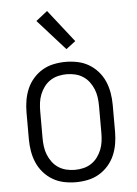

<svg xmlns="http://www.w3.org/2000/svg" viewBox="-54 -802 608 852"><g transform="rotate(-5 250.0 -376.0)"><path d="M250 8Q223 8 196.5 2.5Q170 -3 147 -16.5Q124 -30 106 -50.5Q88 -71 77.5 -95.5Q67 -120 62.5 -146.5Q58 -173 58 -200V-320Q58 -347 62.5 -373.5Q67 -400 77.5 -424.5Q88 -449 106 -469.5Q124 -490 147 -503.5Q170 -517 196.5 -522.5Q223 -528 250 -528Q277 -528 303.5 -522.5Q330 -517 353 -503.5Q376 -490 394 -469.5Q412 -449 422.5 -424.5Q433 -400 437.5 -373.5Q442 -347 442 -320V-200Q442 -173 437.5 -146.5Q433 -120 422.5 -95.5Q412 -71 394 -50.5Q376 -30 353 -16.5Q330 -3 303.5 2.5Q277 8 250 8ZM250 -47Q269 -47 288 -51.5Q307 -56 323 -66.5Q339 -77 350.5 -92.5Q362 -108 369 -125.5Q376 -143 378.5 -162Q381 -181 381 -200V-320Q381 -339 378.5 -358Q376 -377 369 -394.5Q362 -412 350.5 -427.5Q339 -443 323 -453.5Q307 -464 288 -468.5Q269 -473 250 -473Q231 -473 212 -468.5Q193 -464 177 -453.5Q161 -443 149.5 -427.5Q138 -412 131 -394.5Q124 -377 121.5 -358Q119 -339 119 -320V-200Q119 -181 121.5 -162Q124 -143 131 -125.5Q138 -108 149.5 -92.5Q161 -77 177 -66.5Q193 -56 212 -51.5Q231 -47 250 -47ZM259 -584 137 -720 188 -760 301 -616Z"/></g></svg>

Font: Iosevka Curly Light
Style: Regular
Weight: 300
Monospace: yes
Designer: Belleve Invis
Foundry: Belleve Invis
Version: Version 22.1.2; ttfautohint (v1.8.4)